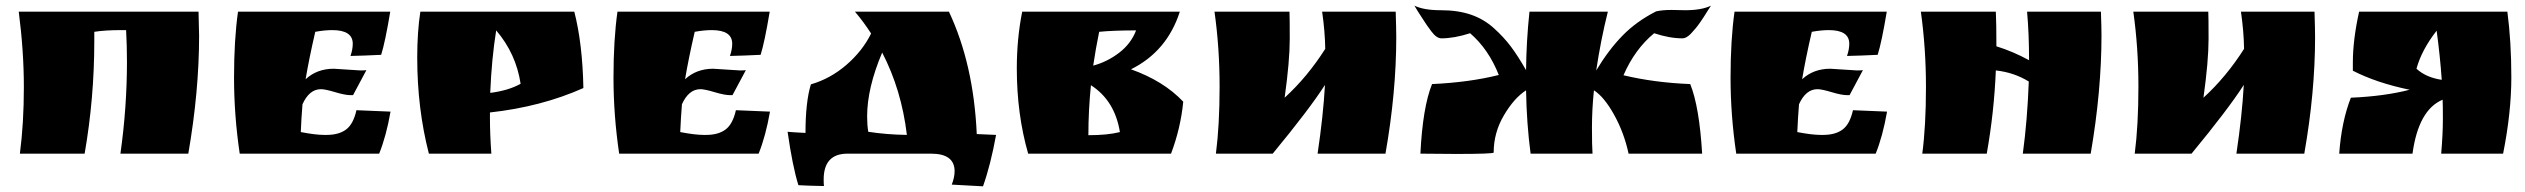

<svg xmlns="http://www.w3.org/2000/svg" viewBox="-20 -541 8891 676"><path d="M679 -500 681 -415Q681 -220 643 0H404Q427 -163 427 -324Q427 -380 424 -435H407Q350 -435 312 -429V-397Q312 -196 278 0H50Q64 -107 64 -234Q64 -361 46 -500Z M1155 -299 1249 -293Q1263 -293 1270 -294L1223 -206H1214Q1195 -206 1160 -216.5Q1125 -227 1110 -227Q1069 -227 1045 -174Q1041 -125 1039 -76Q1091 -66 1121 -66H1130Q1173 -66 1198.5 -85Q1224 -104 1235 -153L1355 -148Q1340 -62 1315 0H824Q804 -135 804 -268Q804 -401 818 -500H1354Q1336 -392 1322 -348Q1263 -345 1214 -344Q1222 -367 1222 -387Q1222 -435 1150 -435Q1123 -435 1090 -429Q1068 -334 1056 -262Q1096 -299 1155 -299Z M1705 -125Q1705 -68 1710 0H1490Q1449 -159 1449 -338Q1449 -429 1460 -500H2002Q2031 -387 2034 -231Q1886 -165 1705 -145ZM1706 -214Q1770 -222 1813 -246Q1797 -352 1727 -434Q1711 -335 1706 -214Z M2491 -299 2585 -293Q2599 -293 2606 -294L2559 -206H2550Q2531 -206 2496 -216.5Q2461 -227 2446 -227Q2405 -227 2381 -174Q2377 -125 2375 -76Q2427 -66 2457 -66H2466Q2509 -66 2534.5 -85Q2560 -104 2571 -153L2691 -148Q2676 -62 2651 0H2160Q2140 -135 2140 -268Q2140 -401 2154 -500H2690Q2672 -392 2658 -348Q2599 -345 2550 -344Q2558 -367 2558 -387Q2558 -435 2486 -435Q2459 -435 2426 -429Q2404 -334 2392 -262Q2432 -299 2491 -299Z M3341 62Q3341 0 3258 0H2964Q2880 0 2880 91Q2880 106 2881 114Q2824 113 2791 111Q2770 43 2753 -77Q2774 -75 2816 -73Q2816 -182 2835 -244Q2904 -264 2960.5 -313Q3017 -362 3047 -423Q3020 -465 2990 -500H3321Q3408 -315 3419 -69L3487 -66Q3468 39 3441 115L3331 109Q3341 83 3341 62ZM3033 -131Q3033 -101 3037 -77Q3102 -67 3173 -66Q3154 -225 3086 -356Q3033 -231 3033 -131Z M3812 -65Q3880 -65 3923 -76Q3905 -187 3821 -241Q3812 -152 3812 -65ZM3560 -300Q3560 -405 3579 -500H4134Q4089 -360 3962 -297Q4077 -256 4146 -183Q4137 -90 4103 0H3600Q3560 -139 3560 -300ZM3829 -310Q3878 -323 3920 -355Q3962 -387 3980 -434Q3900 -434 3850 -429Q3838 -371 3829 -310Z M4261 0Q4274 -100 4274 -236.5Q4274 -373 4256 -500H4520Q4521 -482 4521 -404Q4521 -326 4503 -197Q4583 -270 4646 -369Q4645 -431 4635 -500H4894Q4896 -440 4896 -410Q4896 -216 4858 0H4619Q4639 -134 4645 -242Q4589 -155 4461 0Z M5107 1 4981 0Q4989 -163 5022 -245Q5153 -251 5257 -277Q5221 -368 5156 -424Q5100 -406 5055 -406Q5038 -406 5020 -430Q5002 -454 4996 -464Q4965 -511 4960 -521Q4993 -505 5053 -505Q5113 -505 5158.5 -489.5Q5204 -474 5239.5 -442Q5275 -410 5300 -376.5Q5325 -343 5353 -294Q5354 -396 5365 -500H5641Q5616 -400 5600 -293Q5644 -366 5693 -416Q5742 -466 5811 -501Q5833 -506 5866 -506L5913 -505Q5971 -505 6004 -521Q6001 -517 5993 -504Q5985 -491 5979.5 -482.5Q5974 -474 5965 -461Q5956 -448 5948.5 -439.5Q5941 -431 5933 -422Q5917 -406 5904 -406Q5858 -406 5804 -424Q5736 -368 5696 -276Q5805 -250 5931 -245Q5963 -166 5973 0H5714Q5698 -74 5663 -137Q5628 -200 5592 -223Q5585 -156 5585 -91.5Q5585 -27 5587 0H5369Q5355 -105 5353 -223Q5311 -196 5275 -135Q5239 -74 5239 -4Q5239 1 5107 1Z M6424 -299 6518 -293Q6532 -293 6539 -294L6492 -206H6483Q6464 -206 6429 -216.5Q6394 -227 6379 -227Q6338 -227 6314 -174Q6310 -125 6308 -76Q6360 -66 6390 -66H6399Q6442 -66 6467.5 -85Q6493 -104 6504 -153L6624 -148Q6609 -62 6584 0H6093Q6073 -135 6073 -268Q6073 -401 6087 -500H6623Q6605 -392 6591 -348Q6532 -345 6483 -344Q6491 -367 6491 -387Q6491 -435 6419 -435Q6392 -435 6359 -429Q6337 -334 6325 -262Q6365 -299 6424 -299Z M7379 -417Q7379 -221 7341 0H7102Q7118 -118 7123 -254Q7071 -286 7007 -293Q7001 -146 6975 0H6748Q6761 -98 6761 -234.5Q6761 -371 6743 -500H7007Q7009 -459 7009 -378Q7067 -360 7124 -329Q7124 -422 7117 -500H7377Q7379 -444 7379 -417Z M7496 0Q7509 -100 7509 -236.5Q7509 -373 7491 -500H7755Q7756 -482 7756 -404Q7756 -326 7738 -197Q7818 -270 7881 -369Q7880 -431 7870 -500H8129Q8131 -440 8131 -410Q8131 -216 8093 0H7854Q7874 -134 7880 -242Q7824 -155 7696 0Z M8264 -321Q8264 -400 8286 -500H8808Q8822 -394 8822 -269.5Q8822 -145 8793 0H8575Q8581 -70 8581 -121.5Q8581 -173 8580 -190Q8495 -154 8474 0H8216Q8224 -113 8257 -197Q8375 -202 8464 -225Q8348 -249 8264 -292ZM8559 -433Q8506 -365 8488 -299Q8522 -268 8577 -260Q8571 -345 8559 -433Z"/></svg>

Font: Ruslan Display
Style: Regular
Weight: 400
Version: Version 1.000